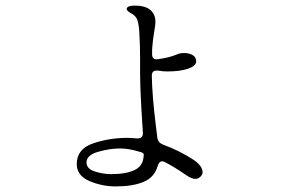

<svg xmlns="http://www.w3.org/2000/svg" viewBox="-20 -637 1040 688"><path d="M706 -20Q706 -11 698 -3.5Q690 4 680 4Q666 4 645 -11Q601 -41 571 -56Q565 -59 561 -59Q550 -59 545 -42Q533 -1 494 15Q455 31 395 31Q345 31 300 11.5Q255 -8 255 -49Q255 -103 313 -123Q371 -143 437 -143Q448 -143 470 -141H473Q493 -141 492 -161L490 -193Q482 -315 482 -377V-429Q482 -476 479 -525Q477 -553 471.5 -567Q466 -581 449 -590Q434 -598 434 -605Q434 -611 442 -614Q450 -617 462 -617Q500 -617 518.5 -601.5Q537 -586 537 -558Q537 -548 533 -526Q527 -490 526 -471Q525 -462 525 -445V-443Q525 -432 530.5 -427.5Q536 -423 546 -425Q586 -430 614 -442Q625 -447 640 -447Q658 -447 670.5 -439.5Q683 -432 683 -417Q683 -401 654.5 -391Q626 -381 579 -381Q563 -381 547 -384H541Q524 -384 524 -366Q525 -297 538 -191L544 -142Q547 -125 566 -118Q622 -98 674 -64Q689 -54 697.5 -42.5Q706 -31 706 -20ZM477 -94Q441 -105 410 -105Q373 -105 331.5 -93Q290 -81 290 -55Q290 -32 320 -22.5Q350 -13 378 -13Q433 -13 464 -28.5Q495 -44 495 -84Q495 -90 477 -94Z"/></svg>

Font: Shippori Mincho B1
Style: Regular
Weight: 400
Designer: FONTDASU
Foundry: FONTDASU / Google Inc. / but / Adobe
Version: Version 3.110; ttfautohint (v1.8.3)